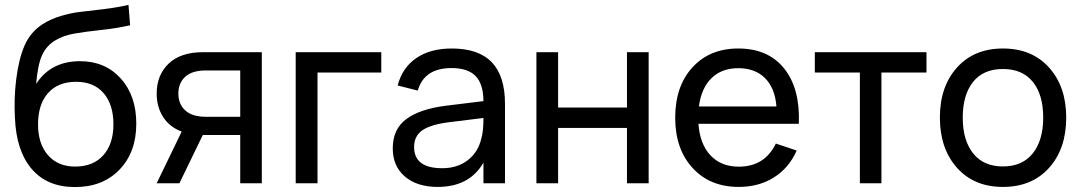

<svg xmlns="http://www.w3.org/2000/svg" viewBox="-20 -755 4452 791"><path d="M286.6 15.6Q173.3 15.1 110.1 -59.6Q46.9 -134.3 41.5 -269.5Q37.1 -347.7 46.4 -425.3Q57.1 -512.2 81.3 -567.6Q105.5 -623 155.3 -655.3Q189.5 -677.2 233.2 -689.9Q276.9 -702.6 314.7 -706.5Q352.5 -710.4 408.9 -717.5Q465.3 -724.6 509.3 -734.9L516.1 -650.9Q463.4 -638.7 397.5 -631.6Q331.5 -624.5 286.6 -616.7Q241.7 -608.9 209 -589.4Q170.9 -566.9 153.1 -527.1Q135.3 -487.3 128.9 -409.2Q189 -502.9 309.6 -502.9Q413.1 -502.9 477.3 -431.9Q541.5 -360.8 541.5 -245.6Q541.5 -127 471.4 -55.2Q401.4 16.6 286.6 15.6ZM289.6 -68.8Q364.3 -68.8 405.8 -115.7Q447.3 -162.6 447.3 -242.7Q447.3 -324.2 407 -371.1Q366.7 -418 293.9 -418Q218.8 -418 177.7 -371.3Q136.7 -324.7 136.7 -242.7Q136.7 -162.6 177.7 -115.7Q218.8 -68.8 289.6 -68.8Z M719.2 0H625.5L728.5 -212.9Q678.2 -231.9 651.9 -273.2Q625.5 -314.5 625.5 -369.6Q625.5 -445.8 674.8 -492.9Q724.1 -540 816.4 -540H1058.6V0H969.7V-198.7H815.4ZM969.7 -464.8H828.1Q772 -464.8 743.4 -439Q714.8 -413.1 714.8 -369.6Q714.8 -326.2 743.4 -300Q772 -273.9 828.1 -273.9H969.7Z M1288.1 0H1198.2V-540H1550.8V-456.1H1288.1Z M1841.3 -555.2Q1951.7 -555.2 2006.1 -498.5Q2060.5 -441.9 2060.5 -326.7V0H1971.7V-85Q1914.1 15.1 1783.2 15.1Q1698.2 15.1 1648.2 -27.6Q1598.1 -70.3 1598.1 -143.6Q1598.1 -223.1 1653.8 -264.4Q1709.5 -305.7 1815.9 -319.3L1971.7 -338.4Q1971.2 -409.2 1939.2 -441.9Q1907.2 -474.6 1840.3 -474.6Q1727.5 -474.6 1701.2 -381.8L1618.2 -402.8Q1637.7 -476.6 1695.3 -515.9Q1752.9 -555.2 1841.3 -555.2ZM1971.7 -269 1826.2 -251Q1752 -241.2 1719 -217.5Q1686 -193.8 1686 -149.4Q1686 -62 1801.8 -62Q1864.3 -62 1907 -95Q1949.7 -127.9 1962.9 -184.1Q1971.7 -212.4 1971.7 -267.6Z M2279.3 0H2189.9V-540H2279.3V-312H2563V-540H2652.3V0H2563V-228H2279.3Z M3023.4 -68.4Q3130.4 -68.4 3176.3 -163.6L3262.2 -134.8Q3230.5 -63 3168.2 -23.9Q3106 15.1 3023.4 15.1Q2904.8 15.1 2833.3 -63Q2761.7 -141.1 2761.7 -270Q2761.7 -399.9 2832.8 -477.5Q2903.8 -555.2 3021.5 -555.2Q3145 -555.2 3210.9 -472.4Q3276.9 -389.6 3271 -245.1H2857.4Q2863.3 -161.6 2907 -115Q2950.7 -68.4 3023.4 -68.4ZM2859.4 -316.4H3178.7Q3172.9 -392.1 3131.8 -433.1Q3090.8 -474.1 3021.5 -474.1Q2953.1 -474.1 2911.1 -432.9Q2869.1 -391.6 2859.4 -316.4Z M3611.3 0H3522.5V-456.1H3336.9V-540H3796.9V-456.1H3611.3Z M4111.8 15.1Q3992.7 15.1 3922.4 -64Q3852.1 -143.1 3852.1 -270.5Q3852.1 -398.4 3922.6 -476.8Q3993.2 -555.2 4111.8 -555.2Q4231.4 -555.2 4302 -476.6Q4372.6 -397.9 4372.6 -270.5Q4372.6 -142.1 4302 -63.5Q4231.4 15.1 4111.8 15.1ZM4111.8 -69.3Q4191.9 -69.3 4234.9 -123.3Q4277.8 -177.2 4277.8 -270.5Q4277.8 -364.7 4235.1 -417.7Q4192.4 -470.7 4111.8 -470.7Q4031.2 -470.7 3988.8 -417.5Q3946.3 -364.3 3946.3 -270.5Q3946.3 -176.8 3989.3 -123Q4032.2 -69.3 4111.8 -69.3Z"/></svg>

Font: Vela Sans Med
Style: Regular
Weight: 500
Designer: Principal design: Mikhail Sharanda - project Manrope.
Design modification: Ravid Balaliev
Foundry: Mikhail Sharanda
Version: Version 1.001